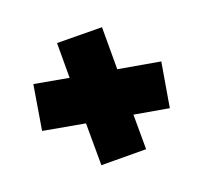

<svg xmlns="http://www.w3.org/2000/svg" viewBox="-108 -713 818 774"><g transform="rotate(30 301.5 -325.5)"><path d="M164 -84 39 -230 153 -325 39 -421 164 -567 302 -451 440 -567 564 -421 450 -325 564 -230 440 -84 302 -199Z"/></g></svg>

Font: Georama Expanded Black
Style: Regular
Weight: 900
Width: 7
Designer: Jean-Baptiste Levee
Foundry: Production Type
Version: Version 1.000